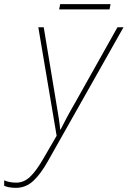

<svg xmlns="http://www.w3.org/2000/svg" viewBox="-134 -659 613 922"><path d="M-57 243Q-93 243 -114 233V207Q-102 212 -88.5 215Q-75 218 -55 218Q-19 218 10.5 190Q40 162 74 103L138 -7L50 -528H76L135 -172Q143 -126 148 -93Q153 -60 155 -37H157Q168 -59 185.5 -92Q203 -125 228 -168L430 -528H459L96 115Q62 176 26 209.5Q-10 243 -57 243ZM150 -614 155 -639H397L392 -614Z"/></svg>

Font: Noto Sans Thin
Style: Italic
Weight: 100
Italic angle: -12°
Designer: Monotype Design Team
Foundry: Monotype Imaging Inc.
Version: Version 2.013; ttfautohint (v1.8.4.7-5d5b)